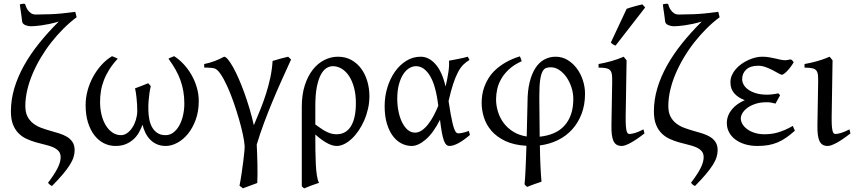

<svg xmlns="http://www.w3.org/2000/svg" viewBox="-20 -776 4639 1040"><path d="M395 -682.6Q358.9 -655.8 324.5 -621.6Q290 -587.4 259 -548.1Q228 -508.8 202.1 -465.6Q176.3 -422.4 157.2 -377.9Q138.2 -333.5 127.7 -288.8Q117.2 -244.1 117.2 -201.7Q117.2 -167.5 128.7 -145.3Q140.1 -123 158.9 -108.2Q177.7 -93.3 201.7 -84.2Q225.6 -75.2 250.7 -68.1Q275.9 -61 299.8 -53.7Q323.7 -46.4 342.5 -35.2Q361.3 -23.9 372.8 -6.6Q384.3 10.7 384.3 38.1Q384.3 56.2 378.4 75.2Q372.6 94.2 358.2 117.2Q343.8 140.1 320.3 168Q296.9 195.8 261.7 231.4Q248.5 226.1 240.2 213.9Q276.9 165.5 292.7 133.1Q308.6 100.6 308.6 75.7Q308.6 54.7 297.1 42Q285.6 29.3 266.6 21.2Q247.6 13.2 223.4 7.6Q199.2 2 173.8 -5.4Q148.4 -12.7 124.3 -23.7Q100.1 -34.7 81.1 -53.5Q62 -72.3 50.5 -101.1Q39.1 -129.9 39.1 -172.9Q39.1 -235.8 57.6 -298.1Q76.2 -360.4 110.1 -421.1Q144 -481.9 191.9 -541.5Q239.7 -601.1 298.3 -659.2Q272.5 -651.4 248.8 -646.5Q225.1 -641.6 205.1 -638.7Q185.1 -635.7 169.9 -634.8Q154.8 -633.8 146.5 -633.8Q140.1 -633.8 132.6 -635.3Q125 -636.7 117.9 -639.6Q110.8 -642.6 106 -647.2Q101.1 -651.9 100.1 -658.7Q97.7 -678.7 95.2 -696.8Q92.8 -712.4 90.6 -728Q88.4 -743.7 87.4 -752Q92.3 -753.4 97.2 -754.6Q102.1 -755.9 107.4 -755.9Q110.8 -755.9 115.7 -754.9Q117.2 -750 120.8 -740.2Q124.5 -730.5 131.1 -720.9Q137.7 -711.4 148.2 -704.3Q158.7 -697.3 174.3 -697.3Q199.7 -697.3 253.4 -699Q307.1 -700.7 387.7 -711.9Q388.7 -706.1 391.4 -697.8Q394 -689.5 395 -682.6Z M1056.6 -229Q1056.6 -172.4 1040 -127.2Q1023.4 -82 997.6 -50.5Q971.7 -19 939.9 -2.2Q908.2 14.6 877.9 14.6Q850.6 14.6 829.3 5.1Q808.1 -4.4 792.7 -20.5Q777.3 -36.6 767.3 -57.4Q757.3 -78.1 752 -100.6Q744.1 -79.1 732.4 -58.3Q720.7 -37.6 703.1 -21.5Q685.5 -5.4 661.6 4.6Q637.7 14.6 605.5 14.6Q571.8 14.6 542.5 -0.2Q513.2 -15.1 491.2 -43.5Q469.2 -71.8 456.5 -112.8Q443.8 -153.8 443.8 -206.5Q443.8 -246.1 454.3 -285.2Q464.8 -324.2 483.9 -359.4Q502.9 -394.5 529.1 -423.6Q555.2 -452.6 586.9 -471.7Q588.9 -470.7 593.3 -469Q597.7 -467.3 602.3 -465.3Q606.9 -463.4 611.3 -461.4Q615.7 -459.5 617.7 -458Q590.3 -428.7 572 -399.4Q553.7 -370.1 542.5 -340.8Q531.2 -311.5 526.6 -282.2Q522 -252.9 522 -223.6Q522 -189 529.5 -156.5Q537.1 -124 551.8 -99.1Q566.4 -74.2 587.6 -59.1Q608.9 -43.9 635.7 -43.9Q653.3 -43.9 669.2 -55.4Q685.1 -66.9 697 -85.2Q709 -103.5 716.1 -127Q723.1 -150.4 723.6 -174.3Q723.6 -192.4 722.4 -210.9Q721.2 -229.5 719.5 -246.3Q717.8 -263.2 715.6 -276.6Q713.4 -290 711.4 -297.4Q732.4 -305.2 749.8 -312Q767.1 -318.8 782.7 -325.2Q784.7 -322.8 787.1 -320.1Q789.6 -317.4 792 -314.9Q794.4 -312.5 796.9 -309.6Q792.5 -292.5 789.6 -272Q787.1 -254.4 784.9 -230Q782.7 -205.6 783.7 -177.2Q784.2 -152.8 788.8 -128.9Q793.5 -105 804.2 -86.2Q814.9 -67.4 832.5 -55.7Q850.1 -43.9 877 -43.9Q900.4 -43.9 919.2 -58.3Q938 -72.8 951.2 -96.4Q964.4 -120.1 971.4 -151.1Q978.5 -182.1 978.5 -215.3Q978.5 -250.5 973.1 -281.5Q967.8 -312.5 957.3 -341.8Q946.8 -371.1 930.7 -399.4Q914.6 -427.7 892.6 -458Q894.5 -459.5 898.9 -461.7Q903.3 -463.9 908 -465.6Q912.6 -467.3 916.7 -469Q920.9 -470.7 923.3 -471.7Q950.2 -454.6 974.4 -428.7Q998.5 -402.8 1016.8 -371.1Q1035.2 -339.4 1045.9 -303Q1056.6 -266.6 1056.6 -229Z M1556.6 -453.6Q1532.7 -401.4 1507.1 -344.5Q1481.4 -287.6 1456.8 -228.5Q1432.1 -169.4 1409.9 -109.6Q1387.7 -49.8 1370.6 7.3Q1371.6 25.4 1372.6 52.7Q1373.5 80.1 1374.3 109.9Q1375 139.6 1374.8 167.7Q1374.5 195.8 1373.5 215.3Q1355.5 222.2 1333.7 230Q1312 237.8 1295.9 244.1Q1292.5 241.2 1288.3 238Q1284.2 234.9 1277.3 230Q1283.7 198.2 1288.8 162.8Q1293.9 127.4 1297.9 96.7Q1301.8 65.9 1303.7 43.5Q1305.7 21 1305.2 14.6Q1303.7 -9.3 1295.4 -48.3Q1287.1 -87.4 1273.9 -132.8Q1260.7 -178.2 1244.4 -224.9Q1228 -271.5 1210.2 -310.3Q1192.4 -349.1 1174.8 -375Q1157.2 -400.9 1142.1 -405.3Q1133.8 -407.7 1124 -408.4Q1114.3 -409.2 1106 -409.7Q1096.2 -410.2 1086.4 -409.7L1085.9 -429.2Q1114.3 -434.6 1142.8 -445.3Q1171.4 -456.1 1193.8 -468.8Q1202.6 -468.8 1215.3 -453.4Q1228 -438 1242.9 -411.4Q1257.8 -384.8 1273.4 -348.9Q1289.1 -313 1304 -271.7Q1318.8 -230.5 1332 -186Q1345.2 -141.6 1355 -97.7Q1373.5 -141.6 1390.6 -183.8Q1407.7 -226.1 1421.1 -268.6Q1434.6 -311 1444.1 -355Q1453.6 -398.9 1456.5 -445.8Q1477.1 -452.1 1499.8 -458.5Q1522.5 -464.8 1541 -468.8Z M1688 -101.6Q1709.5 -85.9 1725.3 -75.7Q1741.2 -65.4 1754.4 -59.6Q1767.6 -53.7 1779.1 -51.3Q1790.5 -48.8 1803.2 -48.8Q1854 -48.8 1880.9 -92.3Q1907.7 -135.7 1907.7 -217.3Q1907.7 -264.2 1897.7 -301.3Q1887.7 -338.4 1870.6 -364.3Q1853.5 -390.1 1830.8 -403.8Q1808.1 -417.5 1782.7 -417.5Q1764.6 -417.5 1747.6 -406.5Q1730.5 -395.5 1717.3 -370.4Q1704.1 -345.2 1696 -304.2Q1688 -263.2 1688 -203.1ZM1981 -255.4Q1981 -220.2 1973.4 -186.8Q1965.8 -153.3 1952.6 -123.3Q1939.5 -93.3 1922.1 -67.9Q1904.8 -42.5 1885 -24.2Q1865.2 -5.9 1844.5 4.4Q1823.7 14.6 1804.2 14.6Q1795.4 14.6 1784.4 12.2Q1773.4 9.8 1759.3 2.9Q1745.1 -3.9 1727.5 -15.9Q1710 -27.8 1688 -47.4V-34.7Q1688 2.4 1688.5 41Q1689 79.6 1690.7 113.8Q1692.4 147.9 1696.5 174.6Q1700.7 201.2 1708 214.4Q1685.5 221.7 1667.2 228.5Q1648.9 235.4 1628.4 244.1Q1623 241.7 1620.8 239.3Q1618.7 236.8 1614.7 232.4V-197.8Q1614.7 -263.7 1631.1 -314.2Q1647.5 -364.7 1674.8 -399.2Q1702.1 -433.6 1737.3 -451.2Q1772.5 -468.8 1810.1 -468.8Q1852.1 -468.8 1884 -450.7Q1916 -432.6 1937.5 -402.8Q1959 -373 1970 -334.5Q1981 -295.9 1981 -255.4Z M2228.5 -57.6Q2247.6 -57.6 2265.6 -70.3Q2283.7 -83 2299.8 -103.8Q2315.9 -124.5 2329.6 -150.6Q2343.3 -176.8 2354 -203.1Q2340.8 -313.5 2308.8 -365.5Q2276.9 -417.5 2233.4 -417.5Q2214.8 -417.5 2196.8 -406.7Q2178.7 -396 2164.3 -374Q2149.9 -352.1 2140.9 -318.8Q2131.8 -285.6 2131.8 -240.7Q2131.8 -206.1 2138.4 -173.1Q2145 -140.1 2157.5 -114.5Q2169.9 -88.9 2187.7 -73.2Q2205.6 -57.6 2228.5 -57.6ZM2522.9 -451.2Q2504.4 -440.4 2489.3 -425.3Q2474.1 -410.2 2460.7 -384.8Q2447.3 -359.4 2434.8 -321.8Q2422.4 -284.2 2409.7 -228.5Q2416 -187.5 2421.1 -158.7Q2426.3 -129.9 2430.9 -110.6Q2435.5 -91.3 2439.7 -79.8Q2443.8 -68.4 2447.8 -62.7Q2451.7 -57.1 2455.6 -55.4Q2459.5 -53.7 2463.4 -53.7Q2471.2 -53.7 2486.6 -56.9Q2502 -60.1 2519.5 -66.9Q2520.5 -62.5 2522 -57.6Q2523.4 -52.7 2525.4 -44.9Q2491.7 -16.1 2463.4 -0.7Q2435.1 14.6 2414.6 14.6Q2404.3 14.6 2397 7.3Q2389.6 0 2383.8 -16.6Q2377.9 -33.2 2373 -60.3Q2368.2 -87.4 2363.3 -127Q2326.2 -54.2 2285.4 -19.8Q2244.6 14.6 2210.4 14.6Q2181.2 14.6 2154.5 1Q2127.9 -12.7 2107.7 -39.8Q2087.4 -66.9 2075.4 -107.4Q2063.5 -147.9 2063.5 -201.2Q2063.5 -253.9 2078.4 -302.5Q2093.3 -351.1 2119.4 -387.9Q2145.5 -424.8 2181.2 -446.8Q2216.8 -468.8 2258.8 -468.8Q2303.2 -468.8 2339.1 -428.2Q2375 -387.7 2393.6 -307.1Q2402.8 -346.2 2408.4 -382.6Q2414.1 -418.9 2412.1 -447.3Q2422.9 -449.2 2435.5 -451.7Q2448.2 -454.1 2461.9 -456.8Q2475.6 -459.5 2488.8 -462.4Q2502 -465.3 2513.7 -468.8Q2517.6 -463.4 2519 -459Q2520.5 -454.6 2522.9 -451.2Z M2989.7 -468.8Q3025.4 -468.8 3054.7 -450.9Q3084 -433.1 3105 -404.5Q3126 -376 3137.5 -340.3Q3148.9 -304.7 3148.9 -268.6Q3148.9 -208.5 3130.4 -159.7Q3111.8 -110.8 3079.3 -75Q3046.9 -39.1 3002 -17.1Q2957 4.9 2904.3 11.7Q2904.8 41 2905.5 69.6Q2906.2 98.1 2907.5 123.5Q2908.7 148.9 2910.2 170.7Q2911.6 192.4 2913.1 208Q2895 214.4 2875.2 221.2Q2855.5 228 2836.4 236.3Q2831.1 233.4 2828.6 230.5L2821.3 222.7Q2822.8 209.5 2824.2 187.7Q2825.7 166 2826.9 138.4Q2828.1 110.8 2829.3 78.9Q2830.6 46.9 2831.5 13.7Q2763.2 9.8 2716.8 -12.5Q2670.4 -34.7 2642.1 -67.4Q2613.8 -100.1 2601.3 -139.9Q2588.9 -179.7 2588.9 -218.8Q2588.9 -237.8 2592 -260.3Q2595.2 -282.7 2603.5 -305.9Q2611.8 -329.1 2626.5 -352.8Q2641.1 -376.5 2664.1 -397.9Q2687 -419.4 2719.5 -438.2Q2752 -457 2795.4 -470.7Q2799.3 -464.8 2801.8 -457Q2804.2 -449.2 2805.7 -444.3Q2765.1 -426.3 2738.3 -401.6Q2711.4 -377 2695.6 -349.6Q2679.7 -322.3 2673.3 -293.5Q2667 -264.6 2667 -238.3Q2667 -203.6 2677.5 -170.2Q2688 -136.7 2708.7 -109.1Q2729.5 -81.5 2760.7 -62.3Q2792 -43 2833 -36.6L2837.4 -222.2Q2837.4 -284.2 2848.9 -330.6Q2860.4 -377 2880.4 -407.7Q2900.4 -438.5 2928.5 -453.6Q2956.5 -468.8 2989.7 -468.8ZM2903.3 -35.6Q2946.3 -40 2980 -54.7Q3013.7 -69.3 3037.1 -95Q3060.5 -120.6 3073 -156.7Q3085.4 -192.9 3085.4 -239.7Q3085.4 -272 3075.4 -302.7Q3065.4 -333.5 3048.6 -357.7Q3031.7 -381.8 3009.8 -396.7Q2987.8 -411.6 2963.4 -411.6Q2949.2 -411.6 2938 -407.7Q2926.8 -403.8 2918.5 -388.4Q2910.2 -373 2905.8 -342.3Q2901.4 -311.5 2901.4 -257.3V-232.4Z M3470.7 -53.2Q3425.8 -18.1 3395 -1.7Q3364.3 14.6 3348.1 14.6Q3331.1 14.6 3320.1 7.8Q3309.1 1 3302.7 -12.9Q3296.4 -26.9 3293.9 -48.3Q3291.5 -69.8 3292 -99.1L3295.9 -326.7Q3296.4 -352.1 3294.9 -368.2Q3293.5 -384.3 3286.4 -393.6Q3279.3 -402.8 3264.2 -406.2Q3249 -409.7 3222.2 -409.7V-429.2Q3253.9 -434.6 3290 -444.6Q3326.2 -454.6 3358.4 -468.8L3374 -449.2L3369.1 -147.9Q3368.7 -114.3 3370.1 -94.7Q3371.6 -75.2 3374.5 -65.2Q3377.4 -55.2 3381.6 -52.7Q3385.7 -50.3 3391.1 -50.3Q3398.4 -50.3 3416.7 -54.9Q3435.1 -59.6 3465.8 -75.2ZM3314.5 -529.3Q3310.5 -530.3 3307.6 -531.5Q3304.7 -532.7 3301.8 -534.7Q3298.8 -536.6 3295.9 -539.1Q3293 -541.5 3288.6 -545.4L3374.5 -728.5Q3382.3 -731.4 3393.1 -734.6Q3403.8 -737.8 3415.5 -741.2Q3427.2 -744.6 3438.7 -747.3Q3450.2 -750 3459.5 -752.4L3474.6 -735.4Z M3877.9 -682.6Q3841.8 -655.8 3807.4 -621.6Q3772.9 -587.4 3741.9 -548.1Q3710.9 -508.8 3685.1 -465.6Q3659.2 -422.4 3640.1 -377.9Q3621.1 -333.5 3610.6 -288.8Q3600.1 -244.1 3600.1 -201.7Q3600.1 -167.5 3611.6 -145.3Q3623 -123 3641.8 -108.2Q3660.6 -93.3 3684.6 -84.2Q3708.5 -75.2 3733.6 -68.1Q3758.8 -61 3782.7 -53.7Q3806.6 -46.4 3825.4 -35.2Q3844.2 -23.9 3855.7 -6.6Q3867.2 10.7 3867.2 38.1Q3867.2 56.2 3861.3 75.2Q3855.5 94.2 3841.1 117.2Q3826.7 140.1 3803.2 168Q3779.8 195.8 3744.6 231.4Q3731.4 226.1 3723.1 213.9Q3759.8 165.5 3775.6 133.1Q3791.5 100.6 3791.5 75.7Q3791.5 54.7 3780 42Q3768.6 29.3 3749.5 21.2Q3730.5 13.2 3706.3 7.6Q3682.1 2 3656.7 -5.4Q3631.3 -12.7 3607.2 -23.7Q3583 -34.7 3564 -53.5Q3544.9 -72.3 3533.4 -101.1Q3522 -129.9 3522 -172.9Q3522 -235.8 3540.5 -298.1Q3559.1 -360.4 3593 -421.1Q3627 -481.9 3674.8 -541.5Q3722.7 -601.1 3781.2 -659.2Q3755.4 -651.4 3731.7 -646.5Q3708 -641.6 3688 -638.7Q3668 -635.7 3652.8 -634.8Q3637.7 -633.8 3629.4 -633.8Q3623 -633.8 3615.5 -635.3Q3607.9 -636.7 3600.8 -639.6Q3593.8 -642.6 3588.9 -647.2Q3584 -651.9 3583 -658.7Q3580.6 -678.7 3578.1 -696.8Q3575.7 -712.4 3573.5 -728Q3571.3 -743.7 3570.3 -752Q3575.2 -753.4 3580.1 -754.6Q3585 -755.9 3590.3 -755.9Q3593.8 -755.9 3598.6 -754.9Q3600.1 -750 3603.8 -740.2Q3607.4 -730.5 3614 -720.9Q3620.6 -711.4 3631.1 -704.3Q3641.6 -697.3 3657.2 -697.3Q3682.6 -697.3 3736.3 -699Q3790 -700.7 3870.6 -711.9Q3871.6 -706.1 3874.3 -697.8Q3877 -689.5 3877.9 -682.6Z M4279.3 -439Q4270 -422.9 4260 -410.2Q4250 -397.5 4241.2 -388.7Q4232.4 -379.9 4225.6 -375.5Q4218.8 -371.1 4215.3 -371.1Q4210 -371.1 4196.8 -378.7Q4183.6 -386.2 4166 -395.5Q4148.4 -404.8 4127.7 -412.4Q4106.9 -419.9 4087.4 -419.9Q4044.4 -419.9 4022.2 -399.4Q4000 -378.9 4000 -347.2Q4000 -332 4008.3 -317.1Q4016.6 -302.2 4033.4 -290.3Q4050.3 -278.3 4075.4 -270.8Q4100.6 -263.2 4134.8 -263.2Q4147.9 -263.2 4164.6 -265.1Q4181.2 -267.1 4195.8 -270.5L4205.6 -260.3L4180.7 -214.8Q4166.5 -218.8 4155.8 -220.5Q4145 -222.2 4133.3 -222.2Q4098.1 -222.2 4071.8 -213.4Q4045.4 -204.6 4027.8 -191.4Q4010.3 -178.2 4001.5 -163.1Q3992.7 -147.9 3992.7 -135.3Q3992.7 -118.2 4002.2 -102.8Q4011.7 -87.4 4028.8 -75.2Q4045.9 -63 4069.3 -55.9Q4092.8 -48.8 4120.6 -48.8Q4137.7 -48.8 4155 -50.8Q4172.4 -52.7 4190.9 -57.9Q4209.5 -63 4230.2 -71.8Q4251 -80.6 4274.4 -93.8L4285.6 -67.9Q4260.7 -45.9 4238.3 -30.3Q4215.8 -14.6 4191.9 -4.6Q4168 5.4 4141.6 10Q4115.2 14.6 4083 14.6Q4045.9 14.6 4015.4 5.4Q3984.9 -3.9 3962.9 -20.5Q3940.9 -37.1 3929 -59.8Q3917 -82.5 3917 -109.4Q3917 -130.4 3924.3 -149.2Q3931.6 -168 3944.8 -183.8Q3958 -199.7 3975.8 -212.2Q3993.7 -224.6 4014.2 -233.4Q3977.5 -247.1 3957 -270.8Q3936.5 -294.4 3936.5 -330.6Q3936.5 -351.1 3944.8 -369.4Q3953.1 -387.7 3966.8 -403.1Q3980.5 -418.5 3998 -430.7Q4015.6 -442.9 4034.7 -451.4Q4053.7 -460 4072.5 -464.4Q4091.3 -468.8 4107.4 -468.8Q4128.9 -468.8 4146.5 -465.8Q4164.1 -462.9 4179.4 -459.2Q4194.8 -455.6 4208.3 -452.6Q4221.7 -449.7 4235.4 -449.7Q4236.8 -449.7 4240.7 -450.4Q4244.6 -451.2 4249.3 -451.9Q4253.9 -452.6 4258.1 -453.4Q4262.2 -454.1 4263.7 -454.1Q4269 -451.7 4272.2 -447.8Q4275.4 -443.8 4279.3 -439Z M4586.4 -53.2Q4541.5 -18.1 4510.7 -1.7Q4480 14.6 4463.9 14.6Q4446.8 14.6 4435.8 7.8Q4424.8 1 4418.5 -12.9Q4412.1 -26.9 4409.7 -48.3Q4407.2 -69.8 4407.7 -99.1L4411.6 -326.7Q4412.1 -352.1 4410.6 -368.2Q4409.2 -384.3 4402.1 -393.6Q4395 -402.8 4379.9 -406.2Q4364.7 -409.7 4337.9 -409.7V-429.2Q4369.6 -434.6 4405.8 -444.6Q4441.9 -454.6 4474.1 -468.8L4489.7 -449.2L4484.9 -147.9Q4484.4 -114.3 4485.8 -94.7Q4487.3 -75.2 4490.2 -65.2Q4493.2 -55.2 4497.3 -52.7Q4501.5 -50.3 4506.8 -50.3Q4514.2 -50.3 4532.5 -54.9Q4550.8 -59.6 4581.5 -75.2Z"/></svg>

Font: Noto Serif Devanagari
Style: Bold
Weight: 700
Designer: Monotype Design Team
Foundry: Monotype Imaging Inc.
Version: Version 1.01